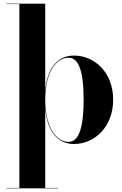

<svg xmlns="http://www.w3.org/2000/svg" viewBox="-20 -770 662 1040"><path d="M15 248V250H295V248H225V-182.5C236 -60 290 10 381 10C490 10 593 -80 593 -230C593 -380 490 -469 381 -469C290 -469 236 -400 225 -277.5V-750H15V-748H85V248ZM225 -230C225 -384 287 -457.5 351 -457.5C410 -457.5 433 -374 433 -230C433 -86 410 -1.5 351 -1.5C287 -1.5 225 -76 225 -230Z"/></svg>

Font: Bodoni* 96pt
Style: Bold
Weight: 700
Version: Version 2.3